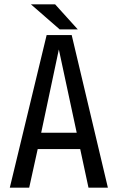

<svg xmlns="http://www.w3.org/2000/svg" viewBox="-20 -861 540 881"><path d="M254 -726 122 -841H233L337 -726ZM250 -634 169 -252H332ZM386 0 348 -177H153L114 0H25L194 -700H309L475 0Z"/></svg>

Font: Share
Style: Regular
Weight: 400
Designer: Ralph du Carrois
Version: Version 1.002